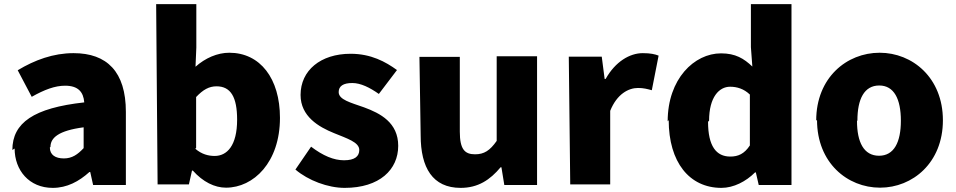

<svg xmlns="http://www.w3.org/2000/svg" viewBox="-20 -845 4642 932"><path d="M51 -124C51 -19 121 67 236 67C305 67 363 36 414 -10H418L432 53H591V-302C591 -497 499 -587 337 -587C239 -587 149 -554 66 -504L134 -375C196 -410 247 -429 296 -429C359 -429 385 -399 389 -348C144 -321 40 -249 40 -117ZM225 -132C225 -176 264 -211 386 -227V-126C357 -95 330 -76 290 -76C249 -76 222 -93 222 -129Z M745 50H897L912 -17H916C965 38 1022 66 1077 66C1211 66 1339 -57 1339 -273C1339 -464 1243 -589 1093 -589C1035 -589 976 -563 929 -521L933 -614V-825H738ZM932 -127V-374C966 -410 995 -426 1031 -426C1100 -426 1131 -374 1131 -264C1131 -138 1082 -88 1022 -88C992 -88 959 -96 928 -123Z M1414 -22C1476 31 1572 67 1653 67C1823 67 1913 -22 1913 -137C1913 -250 1826 -295 1747 -324C1682 -347 1624 -361 1624 -398C1624 -427 1646 -442 1690 -442C1731 -442 1775 -420 1819 -389L1907 -505C1852 -545 1781 -584 1682 -584C1536 -584 1439 -503 1439 -384C1439 -280 1527 -229 1601 -199C1664 -173 1724 -155 1724 -117C1724 -86 1702 -67 1650 -67C1600 -67 1548 -89 1490 -133Z M2022 -188C2022 -31 2080 67 2216 67C2301 67 2359 28 2410 -33H2414L2428 53H2587V-572H2391V-161C2358 -114 2330 -96 2286 -96C2236 -96 2212 -120 2212 -206V-569H2016Z M2748 50H2942V-307C2975 -389 3031 -418 3077 -418C3104 -418 3122 -413 3144 -407L3177 -575C3159 -582 3138 -587 3100 -587C3037 -587 2967 -546 2920 -462H2915L2901 -570H2741Z M3226 -262C3226 -58 3326 67 3482 67C3541 67 3601 36 3645 -8H3649L3663 53H3822V-825H3625V-616L3632 -522C3591 -561 3550 -586 3480 -586C3350 -586 3221 -462 3221 -256ZM3422 -259C3422 -374 3471 -424 3524 -424C3557 -424 3591 -414 3620 -386V-139C3593 -98 3563 -85 3525 -85C3457 -85 3417 -135 3417 -254Z M3946 -262C3946 -55 4093 66 4252 66C4410 66 4557 -55 4557 -261C4557 -468 4409 -589 4250 -589C4090 -589 3942 -468 3942 -260ZM4142 -260C4142 -364 4175 -430 4248 -430C4320 -430 4353 -364 4353 -259C4353 -155 4320 -89 4247 -89C4173 -89 4140 -155 4140 -258Z"/></svg>

Font: GenEiGothic-pro-Heavy
Style: Bold
Weight: 900
Designer: Ryoko NISHIZUKA (kana & ideographs); Paul D. Hunt (Latin, Greek & Cyrillic); Wenlong ZHANG (bopomofo); Sandoll Communica
Foundry: Adobe Systems Incorporated; o_tamon
Version: Version 1.000.140830